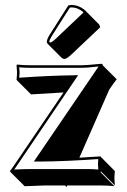

<svg xmlns="http://www.w3.org/2000/svg" viewBox="-20 -693 512 776"><path d="M255.9 -670.9Q262.2 -672.9 270 -672.9Q301.3 -671.9 325.2 -649.9L381.3 -593.3L384.8 -582.5L269.5 -473.6Q250.5 -455.1 239.7 -454.6Q233.9 -455.6 229.5 -459L172.9 -515.6Q169.4 -520 168.9 -523.9Q169.9 -535.2 180.2 -551.8ZM236.8 -319.3Q236.8 -319.3 105.5 -311.5L48.8 -368.2L46.9 -371.1Q48.8 -387.2 48.8 -401.9Q48.8 -405.3 46.9 -429.2L48.8 -432.1Q71.8 -429.2 105 -429.2H309.1Q329.6 -429.2 376 -434.1Q388.2 -435.5 389.6 -435.1Q392.1 -434.6 393.6 -434.1Q395 -431.6 395 -429.2L451.7 -372.6Q443.4 -362.8 421.4 -330.6L300.8 -55.7Q385.7 -61 386.2 -61L388.2 -58.1L444.3 -1.5Q442.4 14.2 442.4 29.8Q442.4 33.7 444.3 56.6L388.2 0L386.2 2.9L442.4 59.6Q418.9 56.6 386.7 56.6H252L249 63L242.7 56.6H160.6L79.6 59.6L22.9 2.9L20 -1.5Q26.9 -9.3 42 -32.2ZM135.7 -40H116.7L356.9 -392.6Q373 -416 378.4 -424.3Q330.1 -418.9 309.1 -418.9H105Q78.6 -418.9 57.6 -420.9Q58.6 -407.7 59.1 -401.9Q59.1 -391.6 57.6 -378.9Q174.8 -387.2 276.9 -388.7L295.9 -389.2L50.3 -26.4Q48.8 -23.9 45.9 -20Q40 -11.7 37.6 -7.8Q81.5 -9.8 104 -9.8H330.1Q356.4 -9.8 377.4 -7.8Q376.5 -21.5 376 -26.9Q376 -37.1 377 -50.3Q245.6 -40.5 135.7 -40ZM262.2 -662.1 189 -546.9Q179.2 -530.3 179.2 -523.9Q180.7 -522.5 183.1 -521Q191.4 -522.9 206.1 -537.1L316.9 -642.1L315.9 -644.5Q294.4 -662.6 270 -663.1Q265.6 -662.6 262.2 -662.1Z"/></svg>

Font: Linux Biolinum Shadow O
Style: Regular
Weight: 400
Designer: Philipp H. Poll
Foundry: Philipp H. Poll
Version: Version 1.0.4